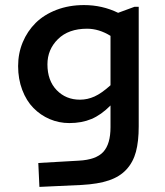

<svg xmlns="http://www.w3.org/2000/svg" viewBox="-20 -502 654 761"><path d="M51.8 -240.2Q51.8 -290.5 70.1 -334.5Q88.4 -378.4 121.3 -411.1Q154.3 -443.8 203.9 -462.9Q253.4 -481.9 313 -481.9Q385.3 -481.9 448.2 -451.2L513.2 -475.1H529.8V-1Q529.8 58.6 518.8 99.6Q507.8 140.6 481.4 169.4Q455.1 198.2 411.9 212.9Q368.7 227.5 304.2 231L136.2 238.8L131.8 144L292 134.8Q360.8 131.3 389.4 100.1Q418 68.8 418 2V-84Q380.9 -46.4 342.3 -30.3Q303.7 -14.2 254.9 -14.2Q213.9 -14.2 177.2 -29.8Q140.6 -45.4 112.5 -74Q84.5 -102.5 68.1 -145.8Q51.8 -189 51.8 -240.2ZM168 -247.1Q168 -182.6 204.6 -144.8Q241.2 -106.9 296.9 -106.9Q326.7 -106.9 354.7 -119.6Q382.8 -132.3 418 -164.1V-359.9Q372.1 -388.2 325.2 -388.2Q251.5 -388.2 209.7 -346.9Q168 -305.7 168 -247.1Z"/></svg>

Font: IntelOne Mono Medium
Style: Regular
Weight: 500
Designer: Fred Shallcrass
Foundry: Frere-Jones Type LLC
Version: Version 1.200;hotconv 1.1.0;makeotfexe 2.6.0;FJTRelease1.2